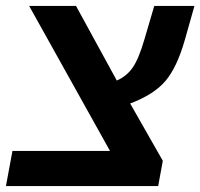

<svg xmlns="http://www.w3.org/2000/svg" viewBox="-39 -626 674 646"><path d="M493.2 0H-19L2.9 -118.2H331.1L59.1 -606H216.8L354 -355Q387.2 -369.6 407.5 -398.7Q427.7 -427.7 446.8 -493.2L480 -606H615.2L583 -492.2Q556.6 -399.4 517.6 -353.5Q478.5 -307.6 398.9 -277.8L508.8 -85Z"/></svg>

Font: Liberation Mono
Style: Bold Italic
Weight: 700
Italic angle: -12°
Monospace: yes
Designer: Steve Matteson
Foundry: Ascender Corporation
Version: Version 2.1.5